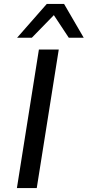

<svg xmlns="http://www.w3.org/2000/svg" viewBox="-20 -957 446 977"><path d="M66 0 178 -705H279L167 0ZM67 -765 218 -937H306L406 -765H330L254 -880L142 -765Z"/></svg>

Font: Nunito Sans 7pt Medium
Style: Italic
Weight: 500
Italic angle: -9°
Designer: Vernon Adams
Foundry: Vernon Adams
Version: Version 3.101;gftools[0.9.27]